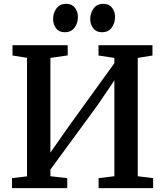

<svg xmlns="http://www.w3.org/2000/svg" viewBox="-20 -978 859 998"><path d="M42.5 0V-52L120.5 -61.5V-677.5L45 -689.5V-743H332V-690L242 -677V-185L336 -319L574.5 -649.5V-677L492 -689.5V-743H772.5V-689.5L696 -677V-62L776 -52V0H492.5V-52L574.5 -62V-560L488 -432.5L242 -96.5V-62L329.5 -52V0ZM316 -810.5Q287 -810.5 271.5 -830.8Q256 -851 256 -879Q256 -910 273.2 -934Q290.5 -958 324 -958H325Q354 -958 369.5 -937.8Q385 -917.5 385 -890Q385 -858.5 367.8 -834.5Q350.5 -810.5 317 -810.5ZM509 -810.5Q480.5 -810.5 464.8 -830.8Q449 -851 449 -879Q449 -910 466.5 -934Q484 -958 517 -958H518Q547 -958 562.5 -937.8Q578 -917.5 578 -890Q578 -858.5 560.8 -834.5Q543.5 -810.5 510 -810.5Z"/></svg>

Font: Merriweather 24pt SemiBold
Style: Regular
Weight: 600
Designer: Eben Sorkin
Foundry: Eben Sorkin
Version: Version 2.100